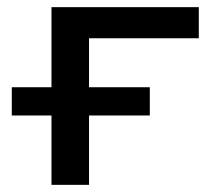

<svg xmlns="http://www.w3.org/2000/svg" viewBox="-20 -517 601 537"><path d="M124 0V-194H13V-273H124V-497H536V-410H229V-273H399V-194H229V0Z"/></svg>

Font: Nunito Sans 7pt SemiExpanded Medium
Style: Regular
Weight: 500
Width: 6
Designer: Vernon Adams
Foundry: Vernon Adams
Version: Version 3.101;gftools[0.9.27]